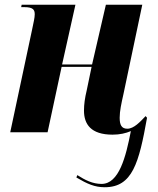

<svg xmlns="http://www.w3.org/2000/svg" viewBox="-20 -556 664 807"><path d="M420 231C537 231 564 129 598 -61L592 -68C569 -44 543 -15 515 -15C491 -15 483 -31 483 -61C483 -89 490 -121 499 -161L578 -536H425L367 -285H241L297 -536H71L69 -526H82C119 -526 126 -515 126 -496C126 -481 121 -462 115 -432L23 0H180L239 -275H365L344 -174C337 -145 333 -118 333 -91C333 -34 362 10 453 10C484 10 509 4 530 -5C509 104 480 217 407 217C369 217 338 201 305 180L301 190C347 217 378 231 420 231Z"/></svg>

Font: Noto Serif Display Condensed ExtraBold
Style: Italic
Weight: 800
Width: 3
Italic angle: -12°
Designer: Monotype Design Team
Foundry: Monotype Imaging Inc.
Version: Version 2.009